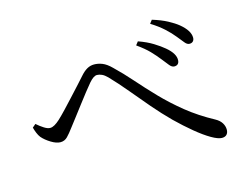

<svg xmlns="http://www.w3.org/2000/svg" viewBox="-90 -845 1179 921"><g transform="rotate(-15 500.0 -384.5)"><path d="M873.8 -543.7Q861.7 -543.7 851.1 -557Q840.5 -570.4 822.8 -591.9Q805.1 -614.3 778.7 -638.4Q752.4 -662.5 715.3 -685.4L728.2 -702.1Q771.9 -688.8 802.3 -672.5Q832.7 -656.2 851.4 -641Q897.4 -603.3 897.4 -568.3Q897.4 -557.2 891.2 -550.4Q884.9 -543.7 873.8 -543.7ZM775.3 -457.7Q763.1 -457.7 752 -471.4Q740.8 -485 724.3 -506.2Q706.4 -529.2 684.1 -552.4Q661.7 -575.7 623.7 -602.6L636.7 -619.3Q678.7 -604.6 708.9 -585.8Q739 -567.1 758.5 -550.6Q802.1 -514.1 799.7 -481.2Q798.9 -469.5 792.6 -463.6Q786.2 -457.7 775.3 -457.7ZM906.9 -67.3Q888.3 -67.3 855.5 -86.3Q822.6 -105.4 782.4 -138.6Q742.2 -171.7 699.4 -213.4Q656.6 -256.1 615.5 -304Q574.5 -351.9 534.8 -399.8Q495.1 -447.6 455.5 -488.8Q441.5 -503 428.8 -508.6Q416 -514.2 405.4 -514.2Q396.4 -514.2 386.9 -507.8Q377.4 -501.4 365.6 -488Q352.8 -472.8 333.6 -448.5Q314.5 -424.3 294.2 -397.4Q273.9 -370.6 254.6 -345.4Q235.4 -320.1 221.2 -301.9Q203 -277.3 188.6 -262.6Q174.2 -247.9 153.5 -247.9Q133.5 -247.9 107.5 -263.8Q81.6 -279.7 65.9 -297.9Q58.1 -308 52.4 -321.9Q46.7 -335.7 43 -349.9L59.3 -363.8Q77.1 -348.2 94 -337.6Q110.9 -326.9 123.6 -326.9Q134 -326.9 146.2 -333.9Q158.4 -340.9 172.1 -353.4Q189.7 -369.8 211.9 -393.3Q234.1 -416.8 258 -442.8Q281.9 -468.7 303.2 -492Q324.4 -515.3 338.3 -531Q353.6 -548.3 369.7 -557.5Q385.9 -566.7 404.6 -566.7Q424.7 -566.7 445.2 -558.6Q465.8 -550.5 489.2 -527.2Q529.5 -488.7 570.7 -441.8Q611.8 -394.8 659.5 -345.3Q707.2 -295.8 765.6 -248.4Q824.1 -201.1 899.5 -160.3Q919.7 -149.1 929.4 -133.4Q939.2 -117.7 939.2 -99.9Q939.2 -85.5 931.3 -76.4Q923.3 -67.3 906.9 -67.3Z"/></g></svg>

Font: Noto Serif KR ExtraLight
Style: Regular
Weight: 200
Designer: Ryoko NISHIZUKA 西塚涼子 (kana & ideographs); Frank Grießhammer (Latin, Greek & Cyrillic); Wenlong ZHANG 张文龙 (bopomofo); San
Foundry: Adobe
Version: Version 2.002-H1;hotconv 1.1.0;makeotfexe 2.6.0